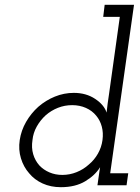

<svg xmlns="http://www.w3.org/2000/svg" viewBox="-20 -770 580 798"><path d="M390 -35 385 0H506L513 -50H438L537 -750H415L409 -700H478L433 -378Q430 -360 427.5 -340Q425 -320 423 -302Q413 -334 375.5 -359Q338 -384 287 -384Q246 -384 208 -368.5Q170 -353 139 -326Q109 -299 88.5 -263.5Q68 -228 62 -188Q56 -148 67 -112Q78 -76 101 -50Q123 -23 157 -7.5Q191 8 233 8Q293 8 334 -16.5Q375 -41 396 -75Q395 -65 393 -55.5Q391 -46 390 -35ZM115 -188Q118 -218 133 -244.5Q148 -271 170 -291Q193 -311 221 -322Q249 -333 280 -333Q311 -333 337 -321.5Q363 -310 380 -289Q396 -270 403 -244Q410 -218 406 -188Q402 -158 387 -131.5Q372 -105 349 -86Q327 -66 298.5 -54.5Q270 -43 239 -43Q210 -43 185.5 -53.5Q161 -64 144 -82Q126 -102 118 -129Q110 -156 115 -188Z"/></svg>

Font: Josefin Slab Thin Medium
Style: Italic
Weight: 500
Italic angle: -12°
Version: Version 2.000